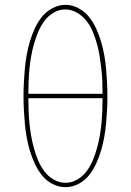

<svg xmlns="http://www.w3.org/2000/svg" viewBox="-20 -764 540 792"><path d="M250 8Q222 8 196 -5.5Q170 -19 152.5 -41.5Q135 -64 123 -90Q111 -116 103 -143Q95 -170 90 -198Q85 -226 82.5 -254Q80 -282 78.5 -310.5Q77 -339 77 -368Q77 -396 78.5 -424.5Q80 -453 82.5 -481Q85 -509 90 -537Q95 -565 103 -592Q111 -619 123 -645.5Q135 -672 152.5 -694Q170 -716 196 -730Q222 -744 250 -744Q278 -744 304 -730Q330 -716 347.5 -694Q365 -672 377 -645.5Q389 -619 397 -592Q405 -565 410 -537Q415 -509 417.5 -481Q420 -453 421.5 -424.5Q423 -396 423 -367Q423 -339 421.5 -310.5Q420 -282 417.5 -254Q415 -226 410 -198Q405 -170 397 -143Q389 -116 377 -90Q365 -64 347.5 -41.5Q330 -19 304 -5.5Q278 8 250 8ZM97 -377H403Q403 -403 402 -429Q401 -455 398 -480.5Q395 -506 391 -532Q387 -558 380 -583Q373 -608 363 -632.5Q353 -657 337 -677.5Q321 -698 298 -711.5Q275 -725 249 -725Q223 -725 200 -711Q177 -697 162 -676Q147 -655 137 -631Q127 -607 120 -582Q113 -557 108.5 -531.5Q104 -506 101.5 -480Q99 -454 98 -428Q97 -402 97 -377ZM250 -10Q276 -10 299 -23.5Q322 -37 337.5 -58Q353 -79 363 -103Q373 -127 380 -152.5Q387 -178 391.5 -203.5Q396 -229 398.5 -255Q401 -281 402 -307Q403 -333 403 -359H97Q97 -333 98 -307Q99 -281 101.5 -255Q104 -229 108.5 -203.5Q113 -178 120 -152.5Q127 -127 137 -103Q147 -79 162.5 -58Q178 -37 201 -23.5Q224 -10 250 -10Z"/></svg>

Font: Iosevka Slab Thin
Style: Regular
Weight: 100
Monospace: yes
Designer: Belleve Invis
Foundry: Belleve Invis
Version: Version 11.1.0; ttfautohint (v1.8.3)